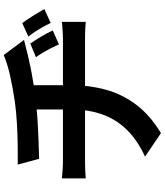

<svg xmlns="http://www.w3.org/2000/svg" viewBox="54 -876 892 1040"><g transform="rotate(-90 500.0 -356.0)"><path d="M784.1 -638Q802.7 -611.1 821.9 -578.7Q841.1 -546.3 855.2 -516.3L779.6 -482.8Q767.3 -510 757.3 -529.4Q747.3 -548.7 736.7 -566.8Q726.1 -585 710.3 -607.1ZM894.8 -681.6Q914.2 -655.7 934.4 -623.2Q954.6 -590.6 970.5 -561.7L895.7 -527.4Q882.6 -554.6 871.7 -573.6Q860.8 -592.5 849.7 -609.7Q838.6 -627 822 -648.3ZM128.4 -705.8Q166.9 -705.4 226 -706Q285.1 -706.6 350 -710.3Q415 -714 469.5 -721.6Q507.3 -727.1 544.1 -733.9Q581 -740.7 614.3 -748.3Q647.6 -755.9 675.2 -764.7Q702.8 -773.5 721.6 -782L803.9 -671.9Q778.2 -666 759 -660.8Q739.9 -655.6 726.8 -652.6Q695.9 -645 659.9 -637.6Q624 -630.1 585.7 -624Q547.4 -617.8 508.5 -612Q451.9 -604.2 387.6 -600Q323.2 -595.7 263.3 -593.4Q203.4 -591.1 159.8 -590.1ZM171.6 -16.4Q259.9 -57 316.4 -114.3Q372.9 -171.7 400 -247.4Q427.2 -323.1 427.2 -416.6Q427.2 -416.6 427.2 -439Q427.2 -461.4 427.2 -506.9Q427.2 -552.3 427.2 -623L558.6 -637.8Q558.6 -612.1 558.6 -582.5Q558.6 -552.8 558.6 -523.7Q558.6 -494.5 558.6 -471Q558.6 -447.6 558.6 -433.2Q558.6 -418.9 558.6 -418.9Q558.6 -318.6 534.1 -228.9Q509.5 -139.2 452.7 -64Q395.9 11.2 298.9 69.8ZM53.6 -466.7Q74.4 -464.9 98.4 -463Q122.4 -461.1 146 -461.1Q159.2 -461.1 198.2 -461.1Q237.2 -461.1 293.1 -461.1Q349 -461.1 412.8 -461.1Q476.5 -461.1 540.7 -461.1Q604.9 -461.1 660.8 -461.1Q716.8 -461.1 756.7 -461.1Q796.7 -461.1 811 -461.1Q822 -461.1 839.1 -462Q856.2 -462.9 873.5 -464.2Q890.9 -465.5 901.6 -466.5V-337.6Q881.6 -339.6 858.1 -340.5Q834.5 -341.4 813.6 -341.4Q800 -341.4 760.5 -341.4Q720.9 -341.4 664.5 -341.4Q608 -341.4 543.5 -341.4Q479.1 -341.4 414.5 -341.4Q350 -341.4 293.7 -341.4Q237.4 -341.4 198.5 -341.4Q159.6 -341.4 147.2 -341.4Q124.5 -341.4 98.7 -340.5Q73 -339.6 53.6 -337.6Z"/></g></svg>

Font: Noto Sans JP
Style: Regular
Weight: 100
Designer: Ryoko NISHIZUKA 西塚涼子 (kana, bopomofo & ideographs); Paul D. Hunt (Latin, Greek & Cyrillic); Sandoll Communications 산돌커뮤니
Foundry: Adobe
Version: Version 2.004;hotconv 1.0.118;makeotfexe 2.5.65603